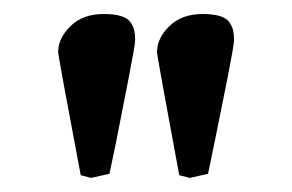

<svg xmlns="http://www.w3.org/2000/svg" viewBox="-20 -665 416 274"><path d="M109.9 -411.1 95.2 -415Q63 -585 63 -590.8Q63 -610.4 80.6 -627.7Q98.1 -645 127.9 -645Q143.1 -645 152.6 -642.1Q162.1 -639.2 166.3 -633.1Q170.4 -627 171.6 -621.6Q172.9 -616.2 172.9 -607.9Q172.9 -601.1 163.6 -553.7L145.5 -461.4L136.2 -417ZM251 -411.1 235.8 -415Q204.1 -585 204.1 -590.8Q204.1 -610.4 221.7 -627.7Q239.3 -645 269 -645Q284.2 -645 293.7 -642.1Q303.2 -639.2 307.4 -633.1Q311.5 -627 312.7 -621.6Q314 -616.2 314 -607.9Q314 -601.1 304.7 -553.7L286.1 -461.4L276.9 -417Z"/></svg>

Font: Linux Libertine G
Style: Bold
Weight: 700
Designer: Philipp H. Poll
Foundry: Philipp H. Poll
Version: Version 5.0.3